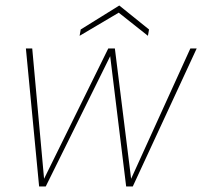

<svg xmlns="http://www.w3.org/2000/svg" viewBox="-20 -677 734 697"><path d="M122 0 74 -501H97L140 -28L373 -501H397L456 -28L671 -501H694L462 0H438L380 -473L146 0ZM269 -547 273 -570 413 -657 521 -570 517 -547 411 -631Z"/></svg>

Font: DM Sans 17pt Thin
Style: Italic
Weight: 250
Italic angle: -10°
Version: Version 4.004;gftools[0.9.30]